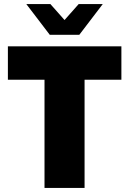

<svg xmlns="http://www.w3.org/2000/svg" viewBox="-20 -929 639 949"><path d="M200 -535H19V-700H580V-535H398V0H200ZM110 -909H229L299 -830L369 -909H488L372 -757H226Z"/></svg>

Font: Chess Sans ExtraBold
Style: Regular
Weight: 800
Designer: Wolf Bōese
Foundry: Wolf Bōese
Version: Version 7.223